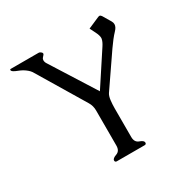

<svg xmlns="http://www.w3.org/2000/svg" viewBox="-156 -842 979 989"><g transform="rotate(-30 333.5 -347.0)"><path d="M287.6 -330.6 117.2 -614.3Q106 -630.9 79.6 -647Q65.9 -654.3 53.5 -658.9Q41 -663.6 33.2 -668.5Q27.8 -671.4 24.9 -675.3Q22.9 -678.2 22.9 -680.7V-682.6Q23.4 -685.5 27.8 -685.5H193.4Q198.2 -685.5 202.6 -682.6Q208 -679.2 210.9 -675.3Q212.4 -672.9 212.4 -670.4Q212.4 -667 209 -663.1Q205.6 -658.7 200.7 -653.6Q195.8 -648.4 195.3 -641.1V-638.7Q195.3 -627.9 203.1 -616.7L367.7 -356L494.1 -548.8Q508.3 -570.3 510.7 -585.9Q511.2 -588.4 511.2 -590.8Q511.2 -605.5 499.5 -628.9L482.9 -662.1L552.7 -692.4Q556.2 -693.8 559.1 -693.8Q565.4 -693.8 570.8 -686L600.1 -636.7Q605.5 -627.4 605.5 -618.2Q605.5 -601.6 588.9 -584.5Q563 -557.1 533.7 -514.6L403.8 -325.2Q395 -312 392.3 -288.1Q389.6 -264.2 389.6 -242.7V-71.3Q389.6 -39.6 414.1 -31Q438.5 -22.5 438.5 -10.3Q438.5 0 428.2 0H262.7Q252.4 0 252.4 -10.3Q252.4 -22.5 276.9 -31Q301.3 -39.6 301.3 -71.3V-279.8Q301.3 -308.1 287.6 -330.6Z"/></g></svg>

Font: Caudex
Style: Regular
Weight: 400
Version: Version 1.01